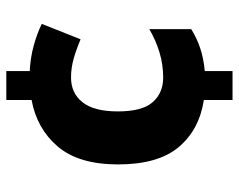

<svg xmlns="http://www.w3.org/2000/svg" viewBox="-96 -668 774 623"><g transform="rotate(-90 291.5 -357.0)"><path d="M372 -648Q414 -646 453 -635.5Q492 -625 525 -609L475 -483Q442 -497 412 -505.5Q382 -514 351 -514Q300 -514 270.5 -476.5Q241 -439 241 -362Q241 -283 271 -249Q301 -215 351 -215Q393 -215 432.5 -227Q472 -239 508 -260V-124Q479 -106 446.5 -95Q414 -84 372 -80V10H278V-83Q181 -98 125 -165Q69 -232 69 -361Q69 -489 127 -557Q185 -625 278 -642V-724H372Z"/></g></svg>

Font: Noto Sans Meetei Mayek ExtraBold
Style: Regular
Weight: 800
Designer: Monotype Design Team and Neelakash Kshetrimayum
Foundry: Monotype Imaging Inc.
Version: Version 2.002; ttfautohint (v1.8.4.7-5d5b)